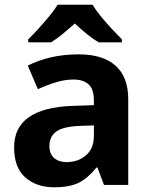

<svg xmlns="http://www.w3.org/2000/svg" viewBox="-20 -786 636 816"><path d="M315 -555Q417 -555 471 -507Q525 -459 525 -364V0H422L394 -74H390Q355 -30 316 -10Q277 10 209 10Q136 10 88 -31.5Q40 -73 40 -160Q40 -327 288 -336L379 -339V-358Q379 -408 356 -428Q333 -448 293 -448Q256 -448 217 -436Q178 -424 141 -407L98 -507Q140 -529 195 -542Q250 -555 315 -555ZM320 -251Q247 -248 218.5 -226.5Q190 -205 190 -166Q190 -131 210.5 -114Q231 -97 263 -97Q312 -97 345.5 -126Q379 -155 379 -208V-253ZM373 -766Q387 -743 409.5 -715.5Q432 -688 456 -662.5Q480 -637 498 -619V-606H400Q374 -621 349 -641.5Q324 -662 298 -686Q271 -662 247.5 -642.5Q224 -623 197 -606H100V-619Q119 -637 142.5 -663Q166 -689 188.5 -716Q211 -743 225 -766Z"/></svg>

Font: Noto Sans Syriac
Style: Bold
Weight: 700
Designer: Patrick Giasson and the Monotype Design Team
Foundry: Monotype Imaging Inc.
Version: Version 3.000; ttfautohint (v1.8.4.7-5d5b)